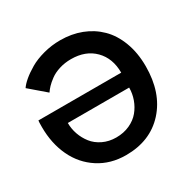

<svg xmlns="http://www.w3.org/2000/svg" viewBox="-152 -825 989 988"><g transform="rotate(-30 342.5 -331.0)"><path d="M325 10Q233.5 10 163.8 -35Q94 -80 57.5 -157.2Q21 -234.5 21 -332Q21 -364 22.5 -370.5H514.5Q514.5 -456 463 -508Q411.5 -560 325 -560Q288 -560 255.2 -549.8Q222.5 -539.5 200.5 -523.2Q178.5 -507 165.5 -493.2Q152.5 -479.5 143.5 -466L48.5 -547.5Q60.5 -565.5 84.2 -585.5Q108 -605.5 142.5 -625.8Q177 -646 225.5 -659Q274 -672 325 -672Q392.5 -672 449.8 -650Q507 -628 549.5 -586.2Q592 -544.5 616.2 -480.2Q640.5 -416 640.5 -336Q640.5 -179 554.8 -84.5Q469 10 325 10ZM326.5 -94Q371 -94 407 -110.5Q443 -127 465.2 -154Q487.5 -181 499.5 -214.5Q511.5 -248 511.5 -283.5H147Q147 -249 158.5 -216Q170 -183 191.5 -155.5Q213 -128 248.2 -111Q283.5 -94 326.5 -94Z"/></g></svg>

Font: League Spartan SemiBold
Style: Regular
Weight: 600
Foundry: The League of Moveable Type
Version: Version 2.002